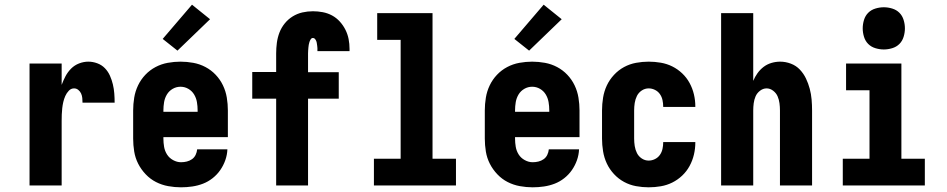

<svg xmlns="http://www.w3.org/2000/svg" viewBox="-20 -791 4040 819"><path d="M106 0V-520H243V-429Q250 -448 259.5 -466Q269 -484 283.5 -498.5Q298 -513 317.5 -520.5Q337 -528 357 -528Q376 -528 395 -521Q414 -514 427.5 -500Q441 -486 449 -468Q457 -450 461.5 -431Q466 -412 467.5 -392.5Q469 -373 469 -353H332Q332 -363 331 -373Q330 -383 326 -392Q322 -401 314 -407.5Q306 -414 296 -414Q283 -414 273.5 -404Q264 -394 258.5 -381.5Q253 -369 250 -356Q247 -343 245.5 -329.5Q244 -316 243.5 -302.5Q243 -289 243 -276V0Z M752 8Q725 8 697.5 3Q670 -2 645.5 -14.5Q621 -27 601.5 -47.5Q582 -68 569.5 -92.5Q557 -117 552.5 -144.5Q548 -172 548 -200V-320Q548 -347 552.5 -374.5Q557 -402 569 -427Q581 -452 600 -472Q619 -492 643.5 -505Q668 -518 695.5 -523Q723 -528 750 -528Q777 -528 804.5 -523Q832 -518 856.5 -505Q881 -492 900 -472Q919 -452 931 -427Q943 -402 947.5 -374.5Q952 -347 952 -320V-206H677V-200Q677 -182 680 -164.5Q683 -147 692.5 -132Q702 -117 718.5 -108Q735 -99 752 -99Q765 -99 777 -102Q789 -105 799 -112Q809 -119 814.5 -130.5Q820 -142 821 -154H950Q949 -130 941 -107.5Q933 -85 919.5 -65.5Q906 -46 887 -31Q868 -16 846 -7.5Q824 1 800 4.5Q776 8 752 8ZM823 -314V-320Q823 -338 820 -355.5Q817 -373 808 -388Q799 -403 783.5 -412Q768 -421 750 -421Q732 -421 716.5 -412Q701 -403 692 -388Q683 -373 680 -355.5Q677 -338 677 -320V-314ZM737 -575 674 -625 799 -771 876 -709Z M1158 0V-370H1056V-484H1158V-563Q1158 -586 1161 -608.5Q1164 -631 1172 -652Q1180 -673 1194.5 -691Q1209 -709 1228.5 -721Q1248 -733 1270 -738Q1292 -743 1315 -743Q1336 -743 1357 -739Q1378 -735 1396.5 -725Q1415 -715 1429.5 -699Q1444 -683 1453.5 -664Q1463 -645 1467 -624.5Q1471 -604 1471 -582V-573H1334V-576Q1334 -581 1334 -586Q1334 -591 1333 -596Q1332 -601 1331.5 -606Q1331 -611 1329 -616Q1327 -621 1323.5 -625Q1320 -629 1315 -629Q1309 -629 1305.5 -623.5Q1302 -618 1300 -612Q1298 -606 1297 -600Q1296 -594 1295.5 -588Q1295 -582 1294.5 -575.5Q1294 -569 1294 -563V-483H1425V-370H1294V0Z M1575 0V-114H1689V-621H1589V-735H1825V-114H1925V0Z M2252 8Q2225 8 2197.5 3Q2170 -2 2145.5 -14.5Q2121 -27 2101.5 -47.5Q2082 -68 2069.5 -92.5Q2057 -117 2052.5 -144.5Q2048 -172 2048 -200V-320Q2048 -347 2052.5 -374.5Q2057 -402 2069 -427Q2081 -452 2100 -472Q2119 -492 2143.5 -505Q2168 -518 2195.5 -523Q2223 -528 2250 -528Q2277 -528 2304.5 -523Q2332 -518 2356.5 -505Q2381 -492 2400 -472Q2419 -452 2431 -427Q2443 -402 2447.5 -374.5Q2452 -347 2452 -320V-206H2177V-200Q2177 -182 2180 -164.5Q2183 -147 2192.5 -132Q2202 -117 2218.5 -108Q2235 -99 2252 -99Q2265 -99 2277 -102Q2289 -105 2299 -112Q2309 -119 2314.5 -130.5Q2320 -142 2321 -154H2450Q2449 -130 2441 -107.5Q2433 -85 2419.5 -65.5Q2406 -46 2387 -31Q2368 -16 2346 -7.5Q2324 1 2300 4.5Q2276 8 2252 8ZM2323 -314V-320Q2323 -338 2320 -355.5Q2317 -373 2308 -388Q2299 -403 2283.5 -412Q2268 -421 2250 -421Q2232 -421 2216.5 -412Q2201 -403 2192 -388Q2183 -373 2180 -355.5Q2177 -338 2177 -320V-314ZM2237 -575 2174 -625 2299 -771 2376 -709Z M2747 8Q2720 8 2693 3Q2666 -2 2642 -15Q2618 -28 2599 -48.5Q2580 -69 2568.5 -93.5Q2557 -118 2552.5 -145.5Q2548 -173 2548 -200V-320Q2548 -347 2552.5 -374.5Q2557 -402 2568.5 -426.5Q2580 -451 2599 -471.5Q2618 -492 2642 -505Q2666 -518 2693 -523Q2720 -528 2747 -528Q2773 -528 2799 -523.5Q2825 -519 2848 -507.5Q2871 -496 2890 -478Q2909 -460 2921.5 -437Q2934 -414 2940 -388.5Q2946 -363 2946 -337V-335H2809V-336Q2809 -350 2806 -364Q2803 -378 2795 -389.5Q2787 -401 2774 -407.5Q2761 -414 2747 -414Q2731 -414 2717.5 -405Q2704 -396 2697 -382Q2690 -368 2687.5 -352Q2685 -336 2685 -320V-200Q2685 -184 2687.5 -168Q2690 -152 2697 -138Q2704 -124 2717.5 -115Q2731 -106 2747 -106Q2761 -106 2774 -112.5Q2787 -119 2795 -130.5Q2803 -142 2806 -156Q2809 -170 2809 -184V-185H2946V-183Q2946 -157 2940 -131.5Q2934 -106 2921.5 -83Q2909 -60 2890 -42Q2871 -24 2848 -12.5Q2825 -1 2799 3.5Q2773 8 2747 8Z M3056 0V-735H3193V-446Q3200 -463 3211 -478.5Q3222 -494 3237 -505.5Q3252 -517 3270.5 -522.5Q3289 -528 3308 -528Q3331 -528 3353.5 -519.5Q3376 -511 3392 -494Q3408 -477 3418 -456Q3428 -435 3434 -412.5Q3440 -390 3442 -366.5Q3444 -343 3444 -320V0H3307V-320Q3307 -335 3305 -350.5Q3303 -366 3297 -380Q3291 -394 3278 -404Q3265 -414 3250 -414Q3235 -414 3222 -404Q3209 -394 3203 -380Q3197 -366 3195 -350.5Q3193 -335 3193 -320V0Z M3575 0V-114H3689V-406H3589V-520H3825V-114H3925V0ZM3750 -580Q3732 -580 3714 -585.5Q3696 -591 3683.5 -603.5Q3671 -616 3665.5 -634Q3660 -652 3660 -670Q3660 -688 3665.5 -706Q3671 -724 3683.5 -736.5Q3696 -749 3714 -754.5Q3732 -760 3750 -760Q3768 -760 3786 -754.5Q3804 -749 3816.5 -736.5Q3829 -724 3834.5 -706Q3840 -688 3840 -670Q3840 -652 3834.5 -634Q3829 -616 3816.5 -603.5Q3804 -591 3786 -585.5Q3768 -580 3750 -580Z"/></svg>

Font: Iosevka Curly Heavy
Style: Regular
Weight: 900
Monospace: yes
Designer: Belleve Invis
Foundry: Belleve Invis
Version: Version 22.1.2; ttfautohint (v1.8.4)